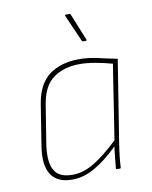

<svg xmlns="http://www.w3.org/2000/svg" viewBox="-80 -747 649 819"><g transform="rotate(-10 244.5 -338.0)"><path d="M168 11Q103 11 76 -30Q49 -71 62 -153L90 -329Q104 -416 155 -453Q206 -490 283 -490Q325 -490 363.5 -481Q402 -472 447 -463L391 -111Q385 -73 382.5 -49Q380 -25 379 -3Q379 0 375 0H362Q358 0 358 -3Q360 -26 362.5 -50Q365 -74 368 -97Q312 -43 264 -16Q216 11 168 11ZM172 -9Q218 -9 265.5 -37.5Q313 -66 373 -123L423 -446Q387 -456 350.5 -462.5Q314 -469 283 -469Q216 -469 170 -437Q124 -405 111 -327L83 -153Q73 -80 93.5 -44.5Q114 -9 172 -9ZM314 -562Q310 -562 309 -566L258 -682Q257 -684 258 -685.5Q259 -687 260 -687H277Q282 -687 283 -682L330 -566Q331 -562 326 -562Z"/></g></svg>

Font: Sofia Sans Semi Condensed Thin
Style: Italic
Weight: 250
Italic angle: -9°
Version: Version 4.100